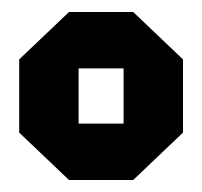

<svg xmlns="http://www.w3.org/2000/svg" viewBox="-20 -720 337 320"><path d="M12 -499V-621L95 -700H202L285 -621V-499L202 -420H95ZM111 -514H186V-606H111Z"/></svg>

Font: Tektur Condensed ExtraBold
Style: Regular
Weight: 800
Width: 3
Designer: Adam Jagosz
Foundry: Adam Jagosz
Version: Version 1.005;gftools[0.9.30]